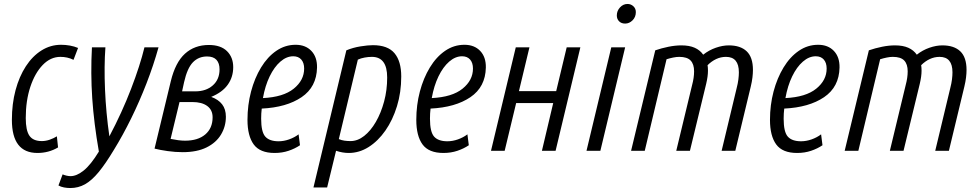

<svg xmlns="http://www.w3.org/2000/svg" viewBox="-20 -761 4945 969"><path d="M169 11Q40 11 40 -156Q40 -237 58.5 -306Q77 -375 110.5 -426.5Q144 -478 189.5 -506.5Q235 -535 288 -535Q311 -535 333 -531Q355 -527 374 -519L351 -459Q335 -467 318.5 -470.5Q302 -474 285 -474Q235 -474 195.5 -433Q156 -392 133 -322.5Q110 -253 110 -165Q110 -103 128.5 -76Q147 -49 191 -49Q211 -49 231 -56Q251 -63 267 -73L273 -17Q226 11 169 11Z M335 188Q319 188 303 185Q287 182 275 175L296 119Q305 123 316 125.5Q327 128 336 128Q367 128 402.5 99.5Q438 71 479 4Q454 -139 445.5 -265Q437 -391 444 -522H512Q505 -427 510 -309Q515 -191 532 -73Q596 -194 641.5 -312.5Q687 -431 709 -522H780Q755 -432 719.5 -340.5Q684 -249 642 -163.5Q600 -78 555 -5Q513 65 478 107.5Q443 150 409 169Q375 188 335 188Z M902 7Q865 7 826 1.5Q787 -4 760 -11L842 -351Q865 -446 913.5 -490Q962 -534 1034 -534Q1094 -534 1125.5 -503Q1157 -472 1157 -422Q1157 -372 1129.5 -333.5Q1102 -295 1046 -272Q1082 -259 1101 -234.5Q1120 -210 1120 -172Q1120 -123 1095.5 -82Q1071 -41 1022.5 -17Q974 7 902 7ZM899 -300H966Q1020 -300 1054 -330Q1088 -360 1088 -411Q1088 -442 1072.5 -459Q1057 -476 1025 -476Q982 -476 953.5 -446.5Q925 -417 909 -346ZM914 -51Q979 -51 1016 -82.5Q1053 -114 1053 -169Q1053 -206 1026 -226Q999 -246 951 -246H886L841 -60Q860 -56 879 -53.5Q898 -51 914 -51Z M1366 11Q1292 11 1260.5 -32Q1229 -75 1229 -156Q1229 -231 1247 -299Q1265 -367 1297.5 -420.5Q1330 -474 1374.5 -504.5Q1419 -535 1472 -535Q1522 -535 1551.5 -504Q1581 -473 1580 -420Q1578 -322 1502 -270.5Q1426 -219 1301 -213Q1298 -189 1298 -162Q1298 -95 1319 -71.5Q1340 -48 1386 -48Q1412 -48 1439 -57.5Q1466 -67 1487 -83L1494 -28Q1469 -11 1436.5 0Q1404 11 1366 11ZM1307 -266Q1410 -271 1462.5 -313.5Q1515 -356 1515 -415Q1515 -444 1500.5 -460.5Q1486 -477 1460 -477Q1426 -477 1395 -450Q1364 -423 1341 -375.5Q1318 -328 1307 -266Z M1562 185 1728 -507Q1762 -521 1799.5 -527Q1837 -533 1862 -533Q1937 -533 1971 -492.5Q2005 -452 2005 -375Q2005 -295 1983.5 -225Q1962 -155 1925 -102Q1888 -49 1840.5 -19Q1793 11 1740 11Q1709 11 1676 0L1631 185ZM1749 -49Q1785 -49 1818 -75Q1851 -101 1877 -146Q1903 -191 1918.5 -248.5Q1934 -306 1934 -370Q1934 -474 1857 -474Q1839 -474 1820 -470.5Q1801 -467 1786 -460L1690 -59Q1704 -53 1719 -51Q1734 -49 1749 -49Z M2218 11Q2144 11 2112.5 -32Q2081 -75 2081 -156Q2081 -231 2099 -299Q2117 -367 2149.5 -420.5Q2182 -474 2226.5 -504.5Q2271 -535 2324 -535Q2374 -535 2403.5 -504Q2433 -473 2432 -420Q2430 -322 2354 -270.5Q2278 -219 2153 -213Q2150 -189 2150 -162Q2150 -95 2171 -71.5Q2192 -48 2238 -48Q2264 -48 2291 -57.5Q2318 -67 2339 -83L2346 -28Q2321 -11 2288.5 0Q2256 11 2218 11ZM2159 -266Q2262 -271 2314.5 -313.5Q2367 -356 2367 -415Q2367 -444 2352.5 -460.5Q2338 -477 2312 -477Q2278 -477 2247 -450Q2216 -423 2193 -375.5Q2170 -328 2159 -266Z M2458 0 2583 -522H2652L2599 -301H2787L2840 -522H2909L2784 0H2715L2772 -241H2585L2527 0Z M2940 0 3065 -522H3135L3010 0ZM3135 -642Q3116 -642 3104.5 -653.5Q3093 -665 3093 -683Q3093 -706 3109 -723.5Q3125 -741 3147 -741Q3164 -741 3176.5 -729.5Q3189 -718 3189 -700Q3189 -675 3172.5 -658.5Q3156 -642 3135 -642Z M3165 0 3287 -507Q3319 -518 3353.5 -525Q3388 -532 3419 -532Q3459 -532 3486 -520Q3513 -508 3529 -485Q3558 -508 3592.5 -520Q3627 -532 3658 -532Q3717 -532 3748.5 -502Q3780 -472 3780 -408Q3780 -391 3777.5 -370Q3775 -349 3769 -324L3691 0H3622L3698 -317Q3704 -340 3706.5 -360Q3709 -380 3709 -396Q3709 -474 3644 -474Q3618 -474 3594.5 -463Q3571 -452 3551 -432Q3552 -426 3552.5 -419Q3553 -412 3553 -404Q3553 -376 3544 -338L3462 0H3393L3473 -332Q3483 -369 3483 -401Q3483 -437 3465.5 -455.5Q3448 -474 3408 -474Q3394 -474 3377 -470.5Q3360 -467 3344 -462L3234 0Z M4003 11Q3929 11 3897.5 -32Q3866 -75 3866 -156Q3866 -231 3884 -299Q3902 -367 3934.5 -420.5Q3967 -474 4011.5 -504.5Q4056 -535 4109 -535Q4159 -535 4188.5 -504Q4218 -473 4217 -420Q4215 -322 4139 -270.5Q4063 -219 3938 -213Q3935 -189 3935 -162Q3935 -95 3956 -71.5Q3977 -48 4023 -48Q4049 -48 4076 -57.5Q4103 -67 4124 -83L4131 -28Q4106 -11 4073.5 0Q4041 11 4003 11ZM3944 -266Q4047 -271 4099.5 -313.5Q4152 -356 4152 -415Q4152 -444 4137.5 -460.5Q4123 -477 4097 -477Q4063 -477 4032 -450Q4001 -423 3978 -375.5Q3955 -328 3944 -266Z M4243 0 4365 -507Q4397 -518 4431.5 -525Q4466 -532 4497 -532Q4537 -532 4564 -520Q4591 -508 4607 -485Q4636 -508 4670.5 -520Q4705 -532 4736 -532Q4795 -532 4826.5 -502Q4858 -472 4858 -408Q4858 -391 4855.5 -370Q4853 -349 4847 -324L4769 0H4700L4776 -317Q4782 -340 4784.5 -360Q4787 -380 4787 -396Q4787 -474 4722 -474Q4696 -474 4672.5 -463Q4649 -452 4629 -432Q4630 -426 4630.5 -419Q4631 -412 4631 -404Q4631 -376 4622 -338L4540 0H4471L4551 -332Q4561 -369 4561 -401Q4561 -437 4543.5 -455.5Q4526 -474 4486 -474Q4472 -474 4455 -470.5Q4438 -467 4422 -462L4312 0Z"/></svg>

Font: Ubuntu Sans Condensed
Style: Italic
Weight: 400
Width: 3
Italic angle: -13.5°
Designer: Dalton Maag Ltd
Foundry: Dalton Maag Ltd
Version: Version 1.006; ttfautohint (v1.8.4.7-5d5b)